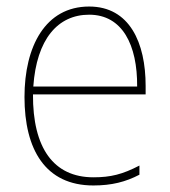

<svg xmlns="http://www.w3.org/2000/svg" viewBox="-20 -558 521 588"><path d="M253 -538C119 -538 55 -416 55 -261C55 -100 119 10 266 10C322 10 365 -1 407 -23V-51C355 -24 319 -15 266 -15C144 -15 80 -105 81 -269H426V-295C426 -427 377 -538 253 -538ZM253 -513C355 -513 401 -420 400 -293H82C92 -438 157 -513 253 -513Z"/></svg>

Font: Noto Sans Gujarati SemiCondensed Thin
Style: Regular
Weight: 100
Width: 4
Designer: Jelle Bosma - Monotype Design Team, Universal Thirst
Foundry: Monotype Imaging Inc.
Version: Version 2.106